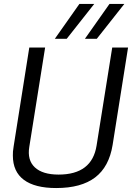

<svg xmlns="http://www.w3.org/2000/svg" viewBox="-20 -940 667 970"><path d="M264 10Q156 10 100.5 -31.5Q45 -73 45 -154Q45 -165 45.5 -174.5Q46 -184 49 -201L128 -700H208L128 -198Q117 -131 156 -94.5Q195 -58 276 -58Q445 -58 468 -205L547 -700H627L549 -208Q531 -97 460.5 -43.5Q390 10 264 10ZM409 -744 533 -920H608L469 -744ZM257 -744 381 -920H456L317 -744Z"/></svg>

Font: Georama
Style: Italic
Weight: 400
Italic angle: -9°
Designer: Jean-Baptiste Levee
Foundry: Production Type
Version: Version 1.000